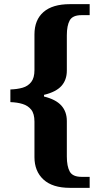

<svg xmlns="http://www.w3.org/2000/svg" viewBox="-20 -780 482 925"><path d="M317 125Q233 125 189.5 85Q146 45 146 -23V-194Q146 -232 130.5 -251.5Q115 -271 89 -279Q63 -287 30 -288V-349Q63 -350 89 -357.5Q115 -365 130.5 -385Q146 -405 146 -442V-614Q146 -684 189.5 -722Q233 -760 317 -760H412V-707H373Q330 -707 316 -682Q302 -657 302 -610V-440Q302 -395 276 -366Q250 -337 192 -323V-315Q249 -301 275.5 -271.5Q302 -242 302 -197V-26Q302 21 316 46.5Q330 72 373 72H412V125Z"/></svg>

Font: Noto Serif Tamil
Style: Bold
Weight: 700
Designer: Indian Type Foundry, Tom Grace, and the Monotype Design Team
Foundry: Monotype Imaging Inc.
Version: Version 2.003